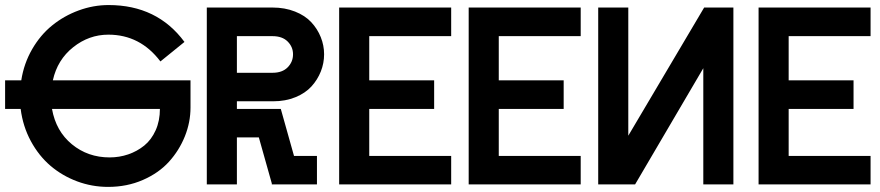

<svg xmlns="http://www.w3.org/2000/svg" viewBox="-30 -730 3485 760"><path d="M397.9 9.8Q334 9.8 275.1 -12.2Q216.3 -34.2 169.9 -73.7Q123.5 -113.3 92 -171.6Q60.5 -230 51.8 -298.8H-9.8V-412.1H54.2Q64.5 -478.5 97.2 -535.2Q129.9 -591.8 176.8 -629.6Q223.6 -667.5 281.5 -688.7Q339.4 -710 399.9 -710Q592.3 -710 700.2 -564L605 -486.8Q524.9 -592.8 398.9 -592.8Q322.3 -592.8 259.8 -543.2Q197.3 -493.7 179.2 -412.1H724.1V-304.2Q724.1 -246.1 701.7 -190.2Q679.2 -134.3 638.7 -89.6Q598.1 -44.9 535.4 -17.6Q472.7 9.8 397.9 9.8ZM175.8 -298.8Q191.4 -210.9 254.6 -158.9Q317.9 -106.9 403.8 -106.9Q442.4 -106.9 477.5 -118.9Q512.7 -130.9 541 -153.8Q569.3 -176.8 586.2 -214.4Q603 -252 603 -298.8Z M788.6 0V-700.2H1047.9Q1097.7 -700.2 1137.7 -684.3Q1177.7 -668.5 1202.1 -642.1Q1226.6 -615.7 1239.7 -583Q1252.9 -550.3 1252.9 -515.1Q1252.9 -480 1240 -447.3Q1227.1 -414.6 1202.9 -387.9Q1178.7 -361.3 1139.4 -345.2Q1100.1 -329.1 1051.8 -329.1H907.7V-298.8H1081.5L1133.8 -112.8H1224.6V0H1045.9V-3.9L994.6 -186H907.7V0ZM907.7 -441.9H1048.8Q1087.4 -441.9 1108.6 -463.4Q1129.9 -484.9 1129.9 -515.1Q1129.9 -544.4 1108.6 -565.7Q1087.4 -586.9 1048.8 -586.9H907.7Z M1312.5 0V-700.2H1755.9V-586.9H1431.6V-412.1H1688.5V-298.8H1431.6V-112.8H1755.9V0Z M1825.2 0V-700.2H2268.6V-586.9H1944.3V-412.1H2201.2V-298.8H1944.3V-112.8H2268.6V0Z M2337.9 0V-700.2H2457V-192.9L2757.3 -700.2H2873V0H2753.9V-460L2483.9 0Z M2972.7 0V-700.2H3416V-586.9H3091.8V-412.1H3348.6V-298.8H3091.8V-112.8H3416V0Z"/></svg>

Font: Cakra Normal
Style: Regular
Weight: 400
Designer: Lucia Kollert, Vojtech Kollert
Foundry: OoM Type
Version: Version 1.000;Glyphs 3.1.1 (3148)